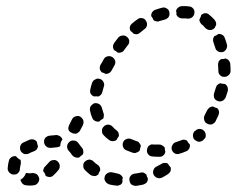

<svg xmlns="http://www.w3.org/2000/svg" viewBox="-20 -589 818 627"><path d="M459 7Q463 1 463 -6Q462 -7 462 -8Q459 -13 458 -19Q454 -23 449 -25Q444 -27 438 -25Q429 -23 420 -22Q411 -21 406 -14Q401 -8 403 1Q403 5 405 8Q407 12 410 14Q413 16 417 17Q421 18 425 18Q436 16 447 14Q454 12 459 7ZM366 17Q363 18 359 17Q347 16 336 13Q332 11 329 9Q326 7 324 3Q322 0 321 -4Q321 -8 322 -12Q324 -20 332 -24Q339 -28 347 -26Q355 -24 365 -22Q370 -21 374 -18Q379 -14 381 -9Q379 -3 380 4Q380 4 380 5Q379 7 378 10Q376 12 374 14Q370 16 366 17ZM69 -24Q68 -24 67 -24Q66 -24 65 -24Q65 -23 64 -22Q61 -14 55 -8Q51 -5 47 -2Q47 1 49 4Q50 6 52 9Q54 12 58 14Q61 16 65 16Q71 17 77 17Q84 17 91 16Q99 15 104 8Q109 2 108 -7Q107 -11 105 -14Q103 -18 100 -20Q97 -22 93 -23Q89 -24 85 -24Q81 -23 77 -23Q73 -23 69 -24ZM537 -30Q539 -37 537 -43Q536 -44 535 -45Q531 -49 529 -54Q528 -55 526 -56Q524 -56 523 -57Q521 -57 519 -57Q517 -57 515 -57Q512 -56 509 -55Q509 -55 508 -55Q508 -55 508 -54Q499 -49 491 -45Q483 -41 481 -33Q478 -25 482 -18Q484 -14 487 -12Q490 -9 494 -8Q497 -7 501 -7Q505 -7 509 -9Q519 -14 528 -20Q534 -24 537 -30ZM140 -59Q142 -62 146 -64Q149 -66 153 -66Q157 -67 161 -66Q165 -65 168 -62Q174 -57 175 -49Q176 -40 171 -34Q163 -24 155 -17Q150 -11 142 -11Q135 -11 129 -15Q128 -20 125 -25Q123 -28 121 -30Q121 -35 123 -39Q124 -43 128 -46Q134 -52 140 -59ZM282 -15Q278 -16 275 -18Q266 -25 258 -33Q255 -36 253 -40Q252 -43 252 -47Q251 -51 253 -55Q254 -59 257 -61Q260 -64 264 -66Q267 -67 271 -68Q275 -68 279 -66Q283 -65 285 -62Q292 -55 300 -50Q304 -47 306 -42Q308 -37 307 -32Q303 -26 301 -19Q298 -17 296 -16Q293 -14 290 -14Q286 -14 282 -15ZM48 -61Q48 -64 47 -67Q42 -69 39 -72Q35 -75 32 -79Q24 -80 18 -76Q11 -72 9 -64Q6 -53 5 -39Q5 -31 11 -25Q17 -19 25 -19Q29 -19 33 -20Q36 -21 39 -24Q42 -27 44 -31Q45 -34 45 -38Q46 -47 48 -54Q48 -57 48 -61ZM204 -97Q199 -103 199 -111Q200 -120 206 -125Q212 -131 220 -130Q229 -130 234 -124Q240 -117 248 -106Q252 -101 252 -95Q253 -89 250 -84Q245 -81 241 -77Q240 -76 239 -75Q233 -73 227 -75Q220 -77 216 -82Q209 -92 204 -97ZM510 -114Q506 -117 500 -117Q491 -117 481 -117Q477 -118 473 -117Q469 -115 466 -113Q463 -110 462 -107Q460 -103 460 -99Q459 -91 464 -85Q470 -78 478 -78Q489 -77 501 -77Q505 -77 508 -78Q512 -80 515 -83Q517 -85 518 -87Q519 -90 520 -93Q520 -93 520 -93Q518 -100 518 -107Q515 -111 510 -114ZM55 -123Q48 -119 46 -111Q44 -103 48 -95Q50 -92 53 -90Q56 -87 60 -86Q64 -85 68 -86Q72 -86 75 -88Q82 -92 91 -95Q96 -97 100 -101Q103 -106 104 -111Q102 -117 101 -122Q101 -124 101 -125Q97 -131 91 -133Q84 -135 77 -133Q65 -128 55 -123ZM598 -104Q601 -110 600 -117Q594 -123 591 -129Q591 -130 590 -131Q588 -131 587 -131Q584 -133 580 -133Q576 -133 572 -131Q564 -128 555 -125Q547 -123 543 -115Q539 -108 541 -100Q542 -96 545 -93Q547 -90 551 -88Q554 -86 558 -86Q562 -85 566 -87Q577 -90 588 -95Q594 -97 598 -104ZM421 -89Q418 -89 414 -90Q403 -94 393 -98Q385 -101 382 -109Q379 -117 382 -124Q385 -132 393 -135Q401 -138 408 -135Q417 -131 426 -128Q432 -127 435 -122Q439 -118 440 -112Q438 -107 437 -101Q437 -100 437 -99Q436 -97 434 -95Q431 -93 429 -92Q425 -90 421 -89ZM181 -129Q182 -132 184 -133Q182 -140 176 -144Q170 -148 164 -148Q152 -147 142 -146Q134 -145 128 -139Q123 -133 124 -124Q124 -121 126 -117Q128 -113 131 -111Q134 -108 138 -107Q142 -106 146 -106Q155 -107 165 -108Q168 -108 171 -109Q174 -110 177 -112Q177 -112 177 -113Q177 -122 181 -129ZM651 -140Q652 -144 652 -148Q652 -152 650 -156Q649 -159 646 -162Q640 -168 632 -168Q624 -168 618 -162Q617 -161 616 -161Q610 -155 610 -147Q610 -138 616 -132Q619 -130 623 -128Q626 -126 630 -126Q634 -126 638 -128Q642 -129 644 -132Q645 -133 646 -134Q649 -137 651 -140ZM318 -148Q316 -150 314 -154Q313 -158 313 -162Q313 -166 314 -169Q316 -173 319 -176Q325 -182 333 -182Q341 -182 347 -176Q353 -169 361 -163Q365 -160 367 -155Q369 -149 368 -144Q364 -139 361 -133Q361 -133 361 -132Q355 -128 348 -128Q341 -128 336 -132Q326 -139 318 -148ZM227 -152Q232 -153 235 -156Q239 -158 241 -162L251 -181Q254 -188 252 -196Q249 -204 242 -208Q235 -212 227 -209Q219 -207 215 -199L206 -181Q203 -175 203 -169Q204 -162 209 -158Q212 -157 215 -155Q217 -154 219 -153Q221 -153 222 -153Q225 -153 227 -152ZM695 -225Q694 -232 689 -236Q687 -237 685 -237Q680 -239 676 -241Q674 -241 673 -241Q671 -241 669 -240Q665 -239 662 -236Q659 -233 657 -230Q653 -221 648 -212Q646 -208 646 -205Q646 -201 647 -197Q648 -193 650 -190Q653 -187 657 -185Q664 -181 672 -183Q680 -186 684 -193Q689 -203 693 -212Q696 -219 695 -225ZM285 -198Q282 -201 281 -205Q276 -216 274 -228Q273 -232 274 -236Q274 -240 277 -243Q279 -246 282 -248Q285 -251 289 -252Q297 -253 304 -249Q311 -244 313 -236Q315 -228 318 -219Q320 -216 319 -212Q319 -208 318 -204Q317 -203 317 -202Q316 -201 316 -201Q309 -198 304 -192Q300 -192 297 -192Q294 -192 291 -194Q288 -195 285 -198ZM723 -305Q720 -312 714 -315Q713 -315 713 -315Q706 -315 700 -317Q698 -317 697 -316Q695 -316 694 -315Q691 -313 688 -310Q686 -306 685 -303Q682 -293 679 -284Q677 -276 680 -268Q684 -261 692 -259Q696 -257 700 -258Q704 -258 707 -260Q711 -262 713 -265Q716 -268 717 -271Q721 -282 724 -292Q725 -299 723 -305ZM281 -319Q284 -327 292 -330Q299 -334 307 -331Q315 -328 318 -321Q322 -313 319 -306Q316 -297 314 -288Q313 -283 309 -279Q306 -276 302 -274Q301 -274 300 -274Q293 -275 287 -274Q280 -277 276 -283Q273 -290 275 -297Q277 -308 281 -319ZM730 -387Q728 -391 725 -394Q723 -395 721 -396Q718 -398 716 -398Q714 -398 713 -397Q708 -396 702 -396Q697 -393 694 -388Q692 -383 692 -377Q693 -367 693 -357Q693 -354 694 -350Q696 -346 699 -343Q702 -341 705 -339Q709 -338 713 -338Q721 -338 727 -344Q733 -349 733 -358Q733 -369 732 -380Q732 -384 730 -387ZM324 -348Q330 -347 336 -350Q341 -353 344 -358Q349 -367 354 -376Q358 -383 356 -391Q353 -399 346 -403Q339 -407 331 -405Q323 -403 319 -396Q314 -386 308 -377Q305 -371 306 -364Q307 -358 312 -353Q313 -353 315 -352Q320 -351 324 -348ZM365 -417Q370 -416 376 -418Q382 -420 385 -425Q391 -433 397 -441Q403 -447 402 -456Q401 -464 394 -469Q388 -474 380 -473Q371 -472 366 -466Q360 -458 353 -449Q349 -443 349 -437Q349 -430 353 -425Q355 -424 357 -423Q361 -420 365 -417ZM710 -472Q707 -475 704 -476Q701 -478 698 -478Q695 -478 693 -478Q687 -473 680 -471Q677 -467 676 -462Q675 -456 677 -451Q680 -443 683 -433Q684 -429 686 -426Q689 -423 692 -421Q696 -419 699 -419Q703 -418 707 -419Q715 -421 719 -429Q723 -436 721 -444Q718 -455 714 -465Q713 -469 710 -472ZM416 -479Q421 -477 427 -477Q433 -478 437 -482Q444 -488 452 -494Q459 -499 460 -507Q461 -515 456 -522Q452 -529 443 -530Q435 -531 429 -526Q420 -520 411 -512Q406 -508 404 -501Q403 -495 406 -488Q407 -487 409 -486Q413 -483 416 -479ZM650 -546Q643 -545 637 -540Q636 -534 633 -529Q632 -527 631 -525Q631 -521 633 -517Q635 -513 638 -510Q645 -505 650 -498Q656 -492 664 -491Q672 -490 679 -496Q682 -498 683 -502Q685 -505 686 -509Q686 -513 685 -517Q683 -521 681 -524Q673 -533 663 -541Q658 -546 650 -546ZM481 -524Q482 -523 483 -522Q484 -521 485 -521Q489 -519 493 -519Q497 -518 500 -520Q509 -523 518 -525Q526 -527 531 -534Q535 -541 533 -549Q532 -557 525 -561Q518 -566 510 -564Q498 -561 487 -557Q481 -555 477 -549Q473 -543 474 -536Q474 -536 475 -535Q479 -530 481 -524ZM556 -541Q559 -535 564 -532Q568 -529 574 -529H575Q581 -529 585 -529Q589 -529 593 -528Q602 -528 608 -533Q614 -538 615 -547Q616 -555 611 -561Q605 -568 597 -568Q591 -569 585 -569Q582 -569 576 -569H575Q568 -569 563 -565Q557 -561 555 -554Q555 -554 555 -554Q557 -547 556 -541Z"/></svg>

Font: FRB American Cursive Dashed
Style: Bold Italic
Weight: 700
Italic angle: -25°
Version: Version 2.0;Modular Font Editor K font №1